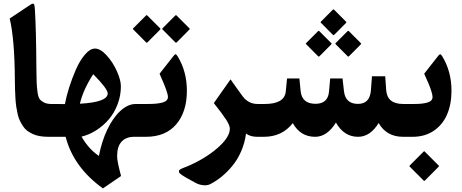

<svg xmlns="http://www.w3.org/2000/svg" viewBox="-20 -751 2534 1054"><path d="M179.7 -374Q180.2 -321.3 181.2 -297.6Q182.1 -273.9 186 -245.1Q189.9 -216.3 198.7 -205.8Q207.5 -195.3 222.9 -187.7Q238.3 -180.2 262.7 -180.2H272.5Q284.7 -180.2 284.7 -115.7V-69.3Q284.7 0 272.5 0H246.1Q220.2 0 198.7 -3.7Q177.2 -7.3 160.4 -15.1Q143.6 -22.9 130.1 -32.7Q116.7 -42.5 106.7 -57.9Q96.7 -73.2 89.4 -87.9Q82 -102.5 77.1 -124.3Q72.3 -146 69.3 -165Q66.4 -184.1 64.7 -211.4Q63 -238.8 62.5 -261Q62 -283.2 61.5 -315.4Q60.1 -537.6 33.2 -649.4L144 -723.1Q159.7 -733.9 164.8 -730Q169.9 -726.1 171.4 -702.1Q178.7 -584.5 179.7 -374Z M418.5 -181.6Q571.3 -189.9 571.3 -238.3Q571.3 -263.2 491.7 -343.8Q436.5 -258.3 418.5 -181.6ZM643.6 -277.3Q643.6 -226.1 625.7 -179Q607.9 -131.8 578.1 -96.7Q548.3 -61.5 509.3 -36.4Q470.2 -11.2 427.7 -1Q466.3 66.9 522.9 105Q538.1 25.9 568.6 -38.8Q599.1 -103.5 640.4 -141.8Q681.6 -180.2 725.1 -180.2H732.9Q745.1 -180.2 745.1 -115.7V-69.3Q745.1 0 732.9 0H716.3Q671.9 0 647.5 26.6Q623 53.2 623 104.5Q623 113.3 624 122.6Q625 131.8 627.7 145.3Q630.4 158.7 632.1 165.5Q633.8 172.4 638.4 191.2Q643.1 210 644.5 215.3L544.9 283.2Q383.3 167 340.3 0H267.6Q240.7 0 240.7 -75.2V-109.4Q240.7 -180.2 267.6 -180.2L336.4 -179.7Q343.8 -220.7 359.6 -270.8Q375.5 -320.8 397 -369.9Q418.5 -418.9 446.5 -451.7Q474.6 -484.4 501.5 -484.4Q531.7 -484.4 565.9 -446.5Q600.1 -408.7 621.8 -359.9Q643.6 -311 643.6 -277.3Z M1005.9 -252.4Q1005.9 -137.2 947.5 -68.6Q889.2 0 780.8 0H728Q701.2 0 701.2 -75.2V-109.4Q701.2 -180.2 728 -180.2H787.6Q813.5 -180.2 832 -181.6Q850.6 -183.1 867.4 -187Q884.3 -190.9 893.1 -198.7Q901.9 -206.5 901.9 -218.8Q901.9 -244.1 859.9 -336.9Q859.4 -338.9 858.9 -340.1Q858.4 -341.3 857.4 -343Q856.4 -344.7 856 -346.2L930.2 -440.9Q939.5 -453.1 943.8 -453.1Q948.2 -453.1 956.1 -440.4Q1005.9 -357.9 1005.9 -252.4ZM949.7 -665.5 1019.5 -595.7Q1022 -593.8 1022 -592.8Q1022 -591.8 1019 -587.9L950.2 -518.6Q946.3 -514.6 942.4 -518.6L874 -587.4Q870.1 -591.3 869.9 -592.3Q869.6 -593.3 872.6 -596.2L941.9 -665.5Q945.3 -668.5 946.3 -668.2Q947.3 -668 949.7 -665.5ZM789.1 -665.5 858.9 -595.7Q860.8 -593.8 861.1 -592.8Q861.3 -591.8 858.4 -587.9L789.6 -518.6Q785.6 -514.6 781.7 -518.6L713.4 -587.4Q709.5 -591.3 709.2 -592.3Q709 -593.3 711.9 -596.2L781.2 -665.5Q783.2 -667.5 784.4 -668Q785.6 -668.5 786.4 -668Q787.1 -667.5 789.1 -665.5Z M1330.6 -17.6Q1323.7 34.7 1303.2 81.1Q1282.7 127.4 1253.9 161.6Q1225.1 195.8 1195.1 220Q1165 244.1 1133.3 260.3Q1116.7 268.1 1094.7 265.6Q1072.8 263.2 1054.7 253.4L1001.5 224.1Q988.8 216.8 980.2 210.9Q971.7 205.1 967 200.7Q962.4 196.3 962.4 191.9Q962.4 187.5 962.9 185.1Q963.4 182.6 969.2 179.2Q975.1 175.8 978 174.3Q981 172.9 990.2 169.2Q999.5 165.5 1002.4 164.6Q1101.6 123.5 1171.6 63.5Q1241.7 3.4 1241.7 -44.4Q1241.7 -62.5 1221.9 -93.5Q1202.1 -124.5 1153.8 -185.1L1245.6 -315.4Q1247.1 -313.5 1272.2 -277.6Q1297.4 -241.7 1313 -221.2Q1344.7 -180.2 1394.5 -180.2H1404.3Q1416.5 -180.2 1416.5 -109.4V-69.3Q1416.5 0 1404.3 0H1392.1Q1354.5 0 1330.6 -17.6Z M1733.4 -579.6 1798.3 -514.6Q1800.8 -512.2 1800.8 -511.5Q1800.8 -510.7 1797.9 -506.8L1733.9 -442.4Q1730 -438.5 1726.1 -442.4L1662.6 -506.3Q1658.7 -510.3 1658.4 -511.2Q1658.2 -512.2 1661.1 -515.1L1725.6 -579.6Q1729.5 -583.5 1733.4 -579.6ZM1814.5 -697.3 1879.4 -632.3Q1881.8 -629.9 1881.8 -629.2Q1881.8 -628.4 1878.9 -624.5L1814.9 -560.1Q1811 -556.2 1807.1 -560.1L1743.7 -624Q1739.7 -627.9 1739.5 -628.9Q1739.3 -629.9 1742.2 -632.8L1806.6 -697.3Q1810.5 -701.2 1814.5 -697.3ZM1895.5 -579.6 1960.4 -514.6Q1962.9 -512.2 1962.9 -511.5Q1962.9 -510.7 1960 -506.8L1896 -442.4Q1892.1 -438.5 1888.2 -442.4L1824.7 -506.3Q1820.8 -510.3 1820.6 -511.2Q1820.3 -512.2 1823.2 -515.1L1887.7 -579.6Q1891.6 -583.5 1895.5 -579.6ZM1945.8 0Q1868.2 0 1824.2 -78.1Q1775.4 0 1710.4 0Q1628.9 0 1587.4 -75.2Q1528.8 0 1428.7 0H1402.3Q1375.5 0 1375.5 -75.2V-109.4Q1375.5 -180.2 1402.3 -180.2H1433.1Q1541.5 -180.2 1548.8 -248.5L1555.7 -320.3H1623.5L1630.4 -251Q1637.7 -181.2 1711.9 -181.2Q1779.8 -181.2 1786.1 -247.6L1792.5 -320.3H1860.4L1868.2 -250.5Q1876 -180.7 1945.3 -180.7Q2010.3 -180.7 2016.1 -254.9L2022 -332.5H2094.7L2100.1 -255.4Q2106 -180.2 2193.4 -180.2H2207.5Q2219.7 -180.2 2219.7 -115.7V-69.3Q2219.7 0 2207.5 0H2192.9Q2101.6 0 2058.6 -75.7Q2012.2 0 1945.8 0Z M2202.6 0Q2175.8 0 2175.8 -75.2V-109.4Q2175.8 -180.2 2202.6 -180.2H2254.9Q2300.8 -180.2 2327.6 -188.5Q2354.5 -196.8 2354.5 -218.8Q2354.5 -231 2346.7 -254.4Q2338.9 -277.8 2331.8 -293.9Q2324.7 -310.1 2308.6 -346.2L2382.8 -440.9Q2389.2 -449.2 2392.8 -451.7Q2396.5 -454.1 2399.9 -451.7Q2403.3 -449.2 2408.7 -440.4Q2458.5 -357.9 2458.5 -252.4Q2458.5 -179.2 2434.3 -122.8Q2410.2 -66.4 2361.3 -33.2Q2312.5 0 2245.1 0ZM2312.5 82 2387.7 157.2Q2390.1 159.2 2390.1 160.4Q2390.1 161.6 2387.2 165L2313 239.7Q2309.1 244.1 2305.2 239.7L2231.4 166Q2227.5 162.1 2227.3 160.9Q2227.1 159.7 2230 156.7L2304.7 82Q2306.2 80.6 2307.1 79.8Q2308.1 79.1 2309.1 79.3Q2310.1 79.6 2310.5 80.1Q2311 80.6 2312.5 82Z"/></svg>

Font: Sahel FD-WOL
Style: Bold-FD-WOL
Weight: 700
Foundry: Saber Rastikerdar (saber.rastikerdar@gmail.com)
Version: Version 2.0.2